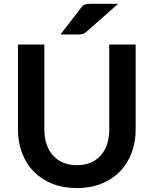

<svg xmlns="http://www.w3.org/2000/svg" viewBox="-20 -950 782 978"><path d="M371.5 -108.5Q410.5 -108.5 441.2 -121.5Q472 -134.5 493 -158Q514 -181.5 525.2 -215Q536.5 -248.5 536.5 -290V-723H671V-290Q671 -225.5 650.2 -170.8Q629.5 -116 590.8 -76.2Q552 -36.5 496.5 -14.2Q441 8 371.5 8Q301.5 8 246 -14.2Q190.5 -36.5 151.8 -76.2Q113 -116 92.2 -170.8Q71.5 -225.5 71.5 -290V-723H206V-290.5Q206 -249 217.2 -215.5Q228.5 -182 249.8 -158.2Q271 -134.5 301.8 -121.5Q332.5 -108.5 371.5 -108.5ZM581.5 -930.5 419.5 -787.5Q409.5 -778.5 400.5 -776.5Q391.5 -774.5 377.5 -774.5H288L392.5 -910Q397.5 -917 402.5 -921.2Q407.5 -925.5 413.5 -927.5Q419.5 -929.5 426.8 -930Q434 -930.5 444 -930.5Z"/></svg>

Font: LatoLatin
Style: Bold
Weight: 700
Designer: Lukasz Dziedzic with Adam Twardoch and Botio Nikoltchev
Foundry: tyPoland Lukasz Dziedzic
Version: Version 2.015; 2015-08-06; http://www.latofonts.com/